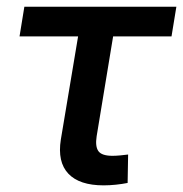

<svg xmlns="http://www.w3.org/2000/svg" viewBox="-20 -556 554 581"><path d="M293.5 4.9Q220.2 4.9 186.8 -30.5Q153.3 -65.9 164.1 -133.8L216.3 -445.8H39.1L53.7 -535.6H513.7L499 -445.8H322.3L272.5 -144Q267.6 -112.8 277.8 -98.6Q288.1 -84.5 320.3 -84.5Q330.1 -84.5 343.5 -85.7Q356.9 -86.9 367.7 -88.4L366.2 -2.4Q349.1 1 330.6 2.9Q312 4.9 293.5 4.9Z"/></svg>

Font: Inter 20pt Medium
Style: Italic
Weight: 500
Italic angle: -9.3988°
Version: Version 4.001;git-66647c0bb